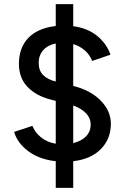

<svg xmlns="http://www.w3.org/2000/svg" viewBox="-20 -800 601 923"><path d="M248 -25Q168 -34 115.5 -73.5Q63 -113 48 -166L136 -195Q148 -163 177.5 -139.5Q207 -116 248 -109V-315L225 -321Q154 -339 112.5 -382Q71 -425 71 -493Q71 -571 116.5 -618Q162 -665 248 -675V-780H332V-674Q401 -665 447 -627.5Q493 -590 511 -537L423 -507Q412 -536 388.5 -557Q365 -578 332 -588V-387Q416 -366 464.5 -316Q513 -266 513 -205Q513 -133 465.5 -84Q418 -35 332 -25V103H248ZM248 -408V-591Q209 -583 187.5 -558.5Q166 -534 166 -498Q166 -461 187 -439.5Q208 -418 248 -408ZM416 -201Q416 -261 332 -293V-112Q372 -122 394 -145Q416 -168 416 -201Z"/></svg>

Font: Oak Sans Medium
Style: Regular
Weight: 500
Designer: Erik Kennedy, Walven
Foundry: Erik Kennedy, Walven
Version: Version 1.000